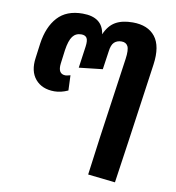

<svg xmlns="http://www.w3.org/2000/svg" viewBox="-87 -662 870 947"><g transform="rotate(10 348.5 -188.0)"><path d="M502 -584Q578.1 -584 614.7 -537.4Q651.4 -490.7 638.2 -397L582 0L551.8 208L415 192.9L440.9 0L498 -400.9Q504.4 -446.8 495.4 -464.4Q486.3 -481.9 463.9 -481.9Q441.4 -481.9 427.2 -468.8Q413.1 -455.6 409.2 -421.9L396 -331.1L277.8 -317.9L293 -425.8Q297.4 -457.5 289.6 -469.7Q281.7 -481.9 262.2 -481.9Q234.4 -481.9 218.8 -461.2Q203.1 -440.4 195.8 -391.1L187 -323.2Q180.2 -269 220.2 -269Q224.6 -269 244.1 -273.9L247.1 -198.2Q211.9 -182.1 179.2 -182.1Q117.2 -182.1 83.7 -221.4Q50.3 -260.7 60.1 -329.1L69.8 -401.9Q82 -487.3 126.2 -535.6Q170.4 -584 251 -584Q351.1 -584 362.8 -500Q382.3 -545.4 415.8 -564.7Q449.2 -584 502 -584Z"/></g></svg>

Font: FiraGO SemiBold
Style: Italic
Weight: 600
Italic angle: -8°
Designer: bBox Type GmbH
Foundry: bBox Type GmbH
Version: Version 1.001;PS 001.001;hotconv 1.0.88;makeotf.lib2.5.64775